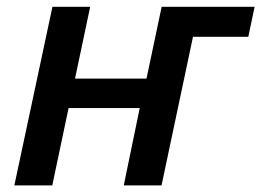

<svg xmlns="http://www.w3.org/2000/svg" viewBox="-20 -561 790 581"><path d="M23.4 0 138.7 -540.5H252.9L207 -323.2H423.3L469.2 -540.5H750.5L731.4 -449.7H564L468.8 0H354.5L402.8 -233.9H187.5L138.2 0Z"/></svg>

Font: Open Sans SemiBold
Style: Italic
Weight: 600
Italic angle: -12°
Designer: Monotype Design Team
Foundry: Monotype Imaging Inc.
Version: Version 3.003; ttfautohint (v1.8.4)